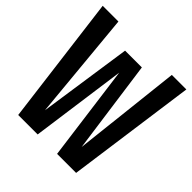

<svg xmlns="http://www.w3.org/2000/svg" viewBox="-189 -850 992 992"><g transform="rotate(45 307.5 -354.0)"><path d="M613.3 -707.7 515.4 0H376.4L306.7 -523.6L234.4 0H92.3L2.1 -707.7H116.9L172.8 -114.9L247.7 -625.6H370.3L441 -114.9L507.2 -707.7Z"/></g></svg>

Font: Fira Code Medium
Style: Regular
Weight: 500
Designer: Carrois Corporate, Edenspiekermann AG, Nikita Prokopov
Foundry: Carrois Corporate, Edenspiekermann AG, Nikita Prokopov
Version: Version 6.002